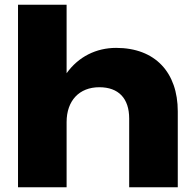

<svg xmlns="http://www.w3.org/2000/svg" viewBox="-20 -790 819 810"><path d="M56 0H261V-275C261 -365 314 -422 399 -422C480 -422 525 -375 525 -290V0H730V-320C730 -484 635 -588 470 -588C386 -588 311 -551 261 -481V-770H56Z"/></svg>

Font: Bounded
Style: Bold
Weight: 700
Designer: Vlad Churkin
Version: Version 3.0